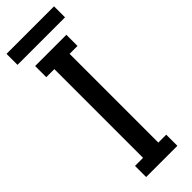

<svg xmlns="http://www.w3.org/2000/svg" viewBox="-290 -889 904 904"><g transform="rotate(-45 161.5 -437.5)"><path d="M213.9 -665V-74.2H266.6V0H58.6V-74.2H112.3V-665H58.6V-739.3H266.6V-665ZM3.9 -801.8V-875H320.3V-801.8Z"/></g></svg>

Font: RobotoJAA
Style: Medium
Weight: 500
Version: Version 2.05; 2016-11-05